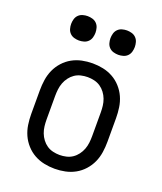

<svg xmlns="http://www.w3.org/2000/svg" viewBox="-137 -821 774 918"><g transform="rotate(20 250.0 -362.0)"><path d="M250 8Q223 8 196.5 2.5Q170 -3 146.5 -16Q123 -29 104.5 -49.5Q86 -70 75 -94.5Q64 -119 60 -146Q56 -173 56 -200V-320Q56 -347 60 -374Q64 -401 75 -425.5Q86 -450 104.5 -470.5Q123 -491 146.5 -504Q170 -517 196.5 -522.5Q223 -528 250 -528Q277 -528 303.5 -522.5Q330 -517 353.5 -504Q377 -491 395.5 -470.5Q414 -450 425 -425.5Q436 -401 440 -374Q444 -347 444 -320V-200Q444 -173 440 -146Q436 -119 425 -94.5Q414 -70 395.5 -49.5Q377 -29 353.5 -16Q330 -3 303.5 2.5Q277 8 250 8ZM250 -62Q267 -62 284 -66Q301 -70 315 -79.5Q329 -89 339.5 -103Q350 -117 356 -133Q362 -149 364 -166Q366 -183 366 -200V-320Q366 -337 364 -354Q362 -371 356 -387Q350 -403 339.5 -417Q329 -431 315 -440.5Q301 -450 284 -454Q267 -458 250 -458Q233 -458 216 -454Q199 -450 185 -440.5Q171 -431 160.5 -417Q150 -403 144 -387Q138 -371 136 -354Q134 -337 134 -320V-200Q134 -183 136 -166Q138 -149 144 -133Q150 -117 160.5 -103Q171 -89 185 -79.5Q199 -70 216 -66Q233 -62 250 -62ZM350 -608Q338 -608 325.5 -611.5Q313 -615 304 -624Q295 -633 291.5 -645.5Q288 -658 288 -670Q288 -682 291.5 -694.5Q295 -707 304 -716Q313 -725 325.5 -728.5Q338 -732 350 -732Q362 -732 374.5 -728.5Q387 -725 396 -716Q405 -707 408.5 -694.5Q412 -682 412 -670Q412 -658 408.5 -645.5Q405 -633 396 -624Q387 -615 374.5 -611.5Q362 -608 350 -608ZM150 -608Q138 -608 125.5 -611.5Q113 -615 104 -624Q95 -633 91.5 -645.5Q88 -658 88 -670Q88 -682 91.5 -694.5Q95 -707 104 -716Q113 -725 125.5 -728.5Q138 -732 150 -732Q162 -732 174.5 -728.5Q187 -725 196 -716Q205 -707 208.5 -694.5Q212 -682 212 -670Q212 -658 208.5 -645.5Q205 -633 196 -624Q187 -615 174.5 -611.5Q162 -608 150 -608Z"/></g></svg>

Font: Iosevka srxl
Style: Regular
Weight: 400
Monospace: yes
Designer: Belleve Invis
Foundry: Belleve Invis
Version: Version 33.0.1; ttfautohint (v1.8.3)